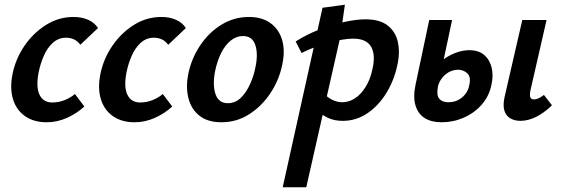

<svg xmlns="http://www.w3.org/2000/svg" viewBox="-20 -506 2388 815"><path d="M178 13Q124 13 87 -12.5Q50 -38 35.5 -84Q21 -130 33 -191Q46 -256 83.5 -311Q121 -366 175 -400Q229 -434 292 -434Q326 -434 353 -422.5Q380 -411 396 -387L321 -316Q308 -333 292.5 -339.5Q277 -346 261 -346Q228 -346 204 -324Q180 -302 165.5 -268Q151 -234 144 -199Q132 -138 147.5 -104.5Q163 -71 202 -71Q230 -71 255.5 -81.5Q281 -92 298 -107L338 -54Q307 -25 265 -6Q223 13 178 13Z M551 13Q497 13 460 -12.5Q423 -38 408.5 -84Q394 -130 406 -191Q419 -256 456.5 -311Q494 -366 548 -400Q602 -434 665 -434Q699 -434 726 -422.5Q753 -411 769 -387L694 -316Q681 -333 665.5 -339.5Q650 -346 634 -346Q601 -346 577 -324Q553 -302 538.5 -268Q524 -234 517 -199Q505 -138 520.5 -104.5Q536 -71 575 -71Q603 -71 628.5 -81.5Q654 -92 671 -107L711 -54Q680 -25 638 -6Q596 13 551 13Z M920 13Q862 13 827 -14.5Q792 -42 780 -88.5Q768 -135 779 -191Q792 -256 828.5 -311.5Q865 -367 919 -400.5Q973 -434 1037 -434Q1092 -434 1128 -408Q1164 -382 1177.5 -336.5Q1191 -291 1178 -231Q1165 -167 1128.5 -111.5Q1092 -56 1038.5 -21.5Q985 13 920 13ZM947 -68Q979 -68 1002.5 -91Q1026 -114 1042 -150Q1058 -186 1065 -224Q1076 -278 1063.5 -315.5Q1051 -353 1011 -353Q983 -353 959 -333.5Q935 -314 918 -279.5Q901 -245 892 -199Q882 -141 895.5 -104.5Q909 -68 947 -68Z M1180 289 1349 -473 1444 -486 1424 -347 1280 289ZM1435 7Q1401 7 1375 -4.5Q1349 -16 1332 -33.5Q1315 -51 1307 -69L1347 -117Q1367 -94 1389 -83Q1411 -72 1432 -72Q1461 -72 1486.5 -88.5Q1512 -105 1532 -137Q1552 -169 1561 -213Q1575 -274 1555 -308Q1535 -342 1479 -342Q1459 -342 1432 -337.5Q1405 -333 1375 -324.5Q1345 -316 1315 -305Q1285 -294 1260 -281L1235 -330Q1282 -360 1336.5 -381Q1391 -402 1442.5 -413Q1494 -424 1531 -424Q1593 -424 1626 -397.5Q1659 -371 1668.5 -329Q1678 -287 1669 -241Q1656 -171 1622 -114.5Q1588 -58 1540 -25.5Q1492 7 1435 7Z M1854 13Q1811 13 1782.5 -5Q1754 -23 1743.5 -59Q1733 -95 1744 -147L1802 -421H1899L1839 -139Q1832 -102 1844.5 -87Q1857 -72 1883 -72Q1907 -72 1925 -81.5Q1943 -91 1955.5 -107Q1968 -123 1972 -145Q1980 -180 1963.5 -195Q1947 -210 1924 -210Q1910 -210 1896.5 -205Q1883 -200 1871.5 -190.5Q1860 -181 1851.5 -168Q1843 -155 1839 -139H1778Q1791 -175 1812.5 -204Q1834 -233 1860.5 -252.5Q1887 -272 1916 -282.5Q1945 -293 1972 -293Q2012 -293 2035.5 -272.5Q2059 -252 2067 -218.5Q2075 -185 2066 -146Q2056 -97 2024.5 -61.5Q1993 -26 1948.5 -6.5Q1904 13 1854 13ZM2189 7Q2165 7 2146.5 -3.5Q2128 -14 2121 -36.5Q2114 -59 2122 -95L2197 -421H2300L2232 -124Q2228 -106 2230.5 -95Q2233 -84 2247 -84Q2255 -84 2264.5 -88Q2274 -92 2289 -103L2323 -59Q2289 -26 2255 -9.5Q2221 7 2189 7Z"/></svg>

Font: Ysabeau Office
Style: Bold Italic
Weight: 700
Italic angle: -12°
Designer: Christian Thalmann (Catharsis Fonts)
Version: Version 2.001;gftools[0.9.30]; featfreeze: tnum,lnum,ss02